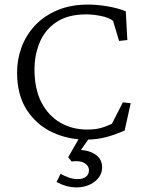

<svg xmlns="http://www.w3.org/2000/svg" viewBox="-20 -602 622 840"><path d="M356.4 8.8Q277.3 8.8 208.5 -23.4Q139.6 -55.7 97.2 -121.1Q54.7 -186.5 54.7 -285.2Q54.7 -341.8 74.2 -395Q93.8 -448.2 132.8 -490.2Q171.9 -532.2 230.5 -557.1Q289.1 -582 366.2 -582Q403.3 -582 448.2 -574.7Q493.2 -567.4 530.3 -552.7L537.1 -426.8L501 -422.9L474.6 -510.7Q456.1 -525.4 421.4 -532.2Q386.7 -539.1 357.4 -539.1Q276.4 -539.1 226.1 -504.9Q175.8 -470.7 153.3 -415.5Q130.9 -360.4 130.9 -298.8Q130.9 -211.9 161.6 -153.3Q192.4 -94.7 244.6 -64.9Q296.9 -35.2 360.4 -35.2Q394.5 -35.2 418.9 -41.5Q443.4 -47.9 469.7 -60.5L517.6 -154.3L551.8 -150.4L525.4 -31.2Q489.3 -14.6 447.3 -2.9Q405.3 8.8 356.4 8.8ZM313.5 217.8Q291 217.8 269 211.4Q247.1 205.1 227.5 194.3L245.1 158.2Q261.7 168 280.8 174.8Q299.8 181.6 321.3 181.6Q340.8 181.6 355 171.9Q369.1 162.1 369.1 142.6Q369.1 123 349.1 111.3Q329.1 99.6 293 104.5L278.3 85.9L335 -12.7H380.9L312.5 85L320.3 53.7Q367.2 53.7 397 73.7Q426.8 93.8 426.8 129.9Q426.8 167 394.5 192.4Q362.3 217.8 313.5 217.8Z"/></svg>

Font: Crimson Pro ExtraLight
Style: Regular
Weight: 250
Designer: Jacques Le Bailly
Foundry: Baron von Fonthausen
Version: Version 1.003